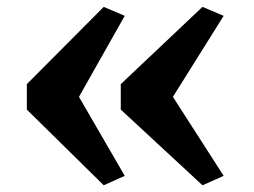

<svg xmlns="http://www.w3.org/2000/svg" viewBox="-20 -578 738 558"><path d="M281.5 -558 342.5 -532 209.5 -296.5 342.5 -67 281.5 -39.5 58 -259.5V-333.5ZM568.5 -558 630 -532 482.5 -296.5 630 -67 568.5 -39.5 331 -259.5V-333.5Z"/></svg>

Font: Merriweather 24pt Black
Style: Regular
Weight: 900
Designer: Eben Sorkin
Foundry: Eben Sorkin
Version: Version 2.100